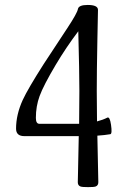

<svg xmlns="http://www.w3.org/2000/svg" viewBox="-20 -748 507 776"><path d="M428.7 -243.7Q434.1 -207 425.8 -205.6Q403.3 -201.7 373.5 -199.7L377.4 -11.7Q377.4 2 366.2 5.9Q358.9 8.3 335.9 8.3Q313 8.3 305.7 5.9Q294.4 2 294.4 -11.7Q294.4 -3.4 298.3 -197.8H78.6Q44.9 -197.8 44.9 -228Q44.9 -284.7 71.8 -343.8Q92.8 -389.2 156.7 -489.3Q204.6 -562 252.4 -634.8Q292 -694.8 294.9 -711.4Q297.9 -728 334.5 -728Q376 -728 376 -708Q376 -706.5 373.5 -582Q371.1 -457.5 371.1 -380.4Q371.1 -319.8 372.1 -257.3Q396.5 -263.7 413.6 -272.5Q423.8 -277.8 428.7 -243.7ZM300.8 -380.4Q300.8 -457 296.4 -621.6Q246.6 -555.7 205.1 -485.8Q155.8 -402.8 140.1 -359.9Q125 -318.8 125 -271.5Q125 -247.6 139.2 -247.6H299.8Q300.8 -306.2 300.8 -380.4Z"/></svg>

Font: Dai Banna SIL Book
Style: Regular
Weight: 400
Designer: Victor Gaultney
Foundry: SIL International
Version: Version 2.000